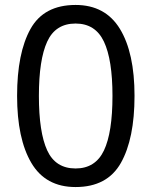

<svg xmlns="http://www.w3.org/2000/svg" viewBox="-20 -745 612 775"><path d="M523 -358Q523 -532 464 -628.5Q405 -725 285 -725Q157 -725 103 -628Q49 -531 49 -358Q49 -185 106.5 -87.5Q164 10 285 10Q413 10 468 -87.5Q523 -185 523 -358ZM137 -358Q137 -504 170.5 -577Q204 -650 285 -650Q365 -650 399.5 -577Q434 -504 434 -358Q434 -210 399.5 -137.5Q365 -65 285 -65Q204 -65 170.5 -138Q137 -211 137 -358Z"/></svg>

Font: Noto Sans Arabic
Style: Regular
Weight: 400
Designer: Nadine Chahine - Monotype Design Team
Foundry: Monotype Imaging Inc.
Version: Version 1.902